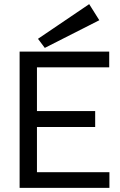

<svg xmlns="http://www.w3.org/2000/svg" viewBox="-20 -910 583 930"><path d="M75 0V-660H509V-584H159V-372H441V-295H159V-76H510V0ZM197 -678 164 -722 412 -890 461 -812Z"/></svg>

Font: Lil Grotesk Medium
Style: Regular
Weight: 500
Designer: Bastien Sozeau
Foundry: NBR — Bastien Sozeau
Version: Version 3.003; ttfautohint (v1.8.4.7-5d5b);gftools[0.9.33]